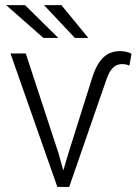

<svg xmlns="http://www.w3.org/2000/svg" viewBox="-20 -740 540 760"><path d="M211.9 -132.3 230.5 -65.4 250.5 -132.3 346.7 -438Q356 -465.3 367.2 -484.4Q378.4 -503.4 391.8 -515.1Q405.3 -526.9 420.9 -532.2Q436.5 -537.6 454.1 -537.6Q467.8 -537.6 480 -534.9Q492.2 -532.2 500.5 -526.9L492.2 -480.5Q489.3 -481.9 481.4 -484.1Q473.6 -486.3 463.9 -486.3Q455.6 -486.3 447.5 -484.1Q439.5 -481.9 431.4 -475.6Q423.3 -469.2 416 -457.8Q408.7 -446.3 402.3 -428.2L253.9 0H207L21.5 -528.3H82ZM210.9 -589.8H151.9L4.4 -719.7H79.1ZM329.6 -589.8H276.4L154.3 -719.7H223.1Z"/></svg>

Font: Melbourne
Style: Light
Weight: 300
Designer: Google
Version: Version 2.000980; 2014